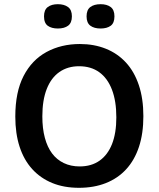

<svg xmlns="http://www.w3.org/2000/svg" viewBox="-20 -883 757 916"><path d="M357 13Q285 13 229 -10Q173 -33 133.5 -76.5Q94 -120 73.5 -183Q53 -246 53 -327Q53 -444 92.5 -520.5Q132 -597 202 -635Q272 -673 361 -673Q429 -673 485 -650.5Q541 -628 581 -584.5Q621 -541 642.5 -476.5Q664 -412 664 -329Q664 -246 643 -182.5Q622 -119 582 -75.5Q542 -32 485 -9.5Q428 13 357 13ZM360 -89Q416 -89 455 -116.5Q494 -144 514.5 -196Q535 -248 535 -323Q535 -401 514 -455.5Q493 -510 453.5 -538.5Q414 -567 357 -567Q303 -567 263.5 -539.5Q224 -512 203 -458.5Q182 -405 182 -328Q182 -270 194 -225.5Q206 -181 228.5 -151Q251 -121 284.5 -105Q318 -89 360 -89ZM460 -747Q429 -747 411 -760.5Q393 -774 393 -805Q393 -836 411 -849.5Q429 -863 460 -863Q490 -863 508 -849.5Q526 -836 526 -805Q526 -773 508 -760Q490 -747 460 -747ZM256 -747Q226 -747 208 -760Q190 -773 190 -805Q190 -836 208 -849.5Q226 -863 256 -863Q286 -863 304.5 -849.5Q323 -836 323 -805Q323 -774 305 -760.5Q287 -747 256 -747Z"/></svg>

Font: Bricolage Grotesque 17pt SemiBold
Style: Regular
Weight: 600
Version: Version 1.001;gftools[0.9.33.dev8+g029e19f]